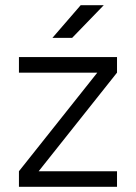

<svg xmlns="http://www.w3.org/2000/svg" viewBox="-20 -720 523 740"><path d="M182 -574H258L380 -700H291ZM53 0H431V-60H129L431 -440V-500H53V-440H355L53 -60Z"/></svg>

Font: Unageo Variable
Style: Regular
Weight: 300
Designer: Richard Sepsi
Foundry: Richard Sepsi
Version: Version 2.200